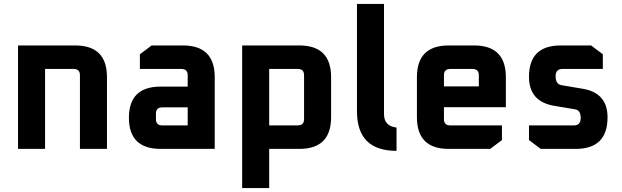

<svg xmlns="http://www.w3.org/2000/svg" viewBox="-20 -760 3174 980"><path d="M72 0V-528H364Q526 -528 526 -366V0H388V-376Q388 -408 356 -408H210V0Z M800 0Q638 0 638 -159Q638 -318 800 -318H938V-376Q938 -408 906 -408H694V-483L754 -528H914Q1076 -528 1076 -366V0ZM776 -152Q776 -120 808 -120H938V-212H808Q776 -212 776 -180Z M1216 200V-528H1508Q1670 -528 1670 -366V-162Q1670 0 1508 0H1354V200ZM1354 -120H1500Q1532 -120 1532 -152V-376Q1532 -408 1500 -408H1354Z M1802 -192V-740H1940V-178Q1940 -116 2004 -109V10Q1802 10 1802 -192Z M2108 -162V-366Q2108 -528 2270 -528H2400Q2562 -528 2562 -366V-213H2246V-152Q2246 -120 2278 -120H2542V-45L2482 0H2270Q2108 0 2108 -162ZM2246 -319H2424V-376Q2424 -408 2392 -408H2278Q2246 -408 2246 -376Z M2680 -45V-120H2910Q2944 -120 2944 -158Q2944 -197 2916 -202L2808 -220Q2680 -242 2680 -368Q2680 -528 2842 -528H2997L3057 -483V-408H2850Q2816 -408 2816 -370Q2816 -330 2847 -325L2954 -307Q3081 -286 3081 -161Q3081 0 2918 0H2740Z"/></svg>

Font: Oxanium ExtraLight
Style: Bold
Weight: 700
Version: Version 2.000